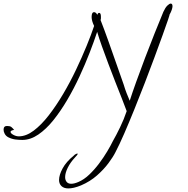

<svg xmlns="http://www.w3.org/2000/svg" viewBox="-177 -699 1050 1073"><path d="M205 354Q180 354 166.5 341Q153 328 153 307Q153 279 173 242Q193 205 236 170Q239 166 244 163.5Q249 161 251 160Q253 159 255 159Q257 159 257 161Q257 166 242 181Q216 209 201.5 238.5Q187 268 187 291Q187 307 195.5 317.5Q204 328 221 328Q238 328 261 318Q292 305 321.5 277Q351 249 376.5 215Q402 181 422 147.5Q442 114 454 89Q472 58 494 12.5Q516 -33 531 -78Q521 -106 504 -148.5Q487 -191 467.5 -241Q448 -291 428.5 -342.5Q409 -394 392.5 -440.5Q376 -487 366 -521Q349 -469 324 -404.5Q299 -340 267.5 -272Q236 -204 199 -141Q162 -78 121.5 -27.5Q81 23 37 53Q-7 83 -52 83Q-71 83 -91 80.5Q-111 78 -131 68Q-144 61 -150.5 49Q-157 37 -157 26Q-157 5 -138 5Q-121 5 -114 10.5Q-107 16 -98 27Q-118 30 -118 38Q-118 46 -102.5 54.5Q-87 63 -72 63Q-31 63 11.5 31Q54 -1 95.5 -54.5Q137 -108 176 -174Q215 -240 248 -309.5Q281 -379 307 -442.5Q333 -506 349 -554Q342 -568 338.5 -581Q335 -594 335 -604Q335 -631 349 -631Q359 -631 367 -616Q370 -627 377 -627Q387 -627 387 -606Q387 -602 387 -597Q387 -592 385 -587Q405 -536 428.5 -470Q452 -404 474.5 -339.5Q497 -275 514 -227Q522 -200 530.5 -178.5Q539 -157 548 -136Q562 -180 584.5 -242.5Q607 -305 633.5 -375Q660 -445 687 -512.5Q714 -580 736 -633Q747 -657 758.5 -668Q770 -679 777 -679Q787 -679 787 -664Q787 -657 783 -644.5Q779 -632 770 -616Q772 -618 761.5 -587Q751 -556 731.5 -502Q712 -448 686.5 -379Q661 -310 632 -235Q603 -160 573.5 -87Q544 -14 517 48Q490 110 468 152Q455 178 429 213Q403 248 365 281.5Q327 315 276 337Q254 346 236.5 350Q219 354 205 354Z"/></svg>

Font: Licorice
Style: Regular
Weight: 400
Designer: Robert E. Leuschke
Foundry: Robert E. Leuschke
Version: Version 1.010; ttfautohint (v1.8.3)